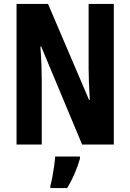

<svg xmlns="http://www.w3.org/2000/svg" viewBox="-20 -734 662 975"><path d="M558 0H397L189 -498H185Q189 -446 190.5 -404Q192 -362 192 -331V0H64V-714H224L432 -227H436Q433 -277 431.5 -317.5Q430 -358 430 -389V-714H558ZM386 72Q363 152 321 221H236V208Q241 191 246 164Q251 137 255 109Q259 81 260 61H386Z"/></svg>

Font: Noto Sans Khmer UI ExtraCondensed
Style: Bold
Weight: 700
Width: 2
Designer: Danh Hong and the Monotype Design Team
Foundry: Monotype Imaging Inc.
Version: Version 2.002; ttfautohint (v1.8.4.7-5d5b)